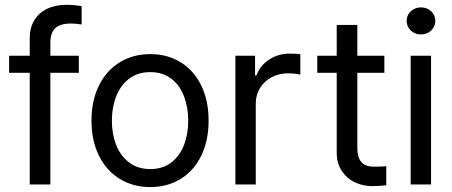

<svg xmlns="http://www.w3.org/2000/svg" viewBox="-20 -760 1862 791"><path d="M304.7 -460H17.6V-530.3H304.7ZM253.9 -740.2Q268.6 -740.2 285.2 -738.8Q301.8 -737.3 316.4 -734.4V-659.2Q293 -663.1 272.5 -663.1Q228.5 -663.1 208 -644Q187.5 -625 187.5 -584V0H102.5V-602.5Q102.5 -645.5 121.1 -676.3Q139.6 -707 173.8 -723.6Q208 -740.2 253.9 -740.2Z M356.9 -262.7Q356.9 -344.7 387.2 -406.7Q417.5 -468.8 472.7 -502.9Q527.8 -537.1 599.1 -537.1Q670.4 -537.1 725.1 -502.9Q779.8 -468.8 809.6 -406.7Q839.4 -344.7 839.4 -262.7Q839.4 -181.6 809.6 -119.6Q779.8 -57.6 725.1 -23.4Q670.4 10.7 599.1 10.7Q527.8 10.7 472.7 -23.4Q417.5 -57.6 387.2 -119.6Q356.9 -181.6 356.9 -262.7ZM755.4 -262.7Q755.4 -317.4 738.3 -362.8Q721.2 -408.2 686 -435.5Q650.9 -462.9 599.1 -462.9Q547.4 -462.9 511.7 -435.5Q476.1 -408.2 458.5 -362.8Q440.9 -317.4 440.9 -262.7Q440.9 -208 458.5 -163.1Q476.1 -118.2 511.7 -90.8Q547.4 -63.5 599.1 -63.5Q650.9 -63.5 686 -90.8Q721.2 -118.2 738.3 -163.1Q755.4 -208 755.4 -262.7Z M949.7 -530.3H1030.8V-449.2H1036.6Q1051.3 -490.2 1088.9 -514.6Q1126.5 -539.1 1173.3 -539.1Q1197.8 -539.1 1217.3 -537.1V-452.1Q1212.4 -454.1 1196.8 -456.1Q1181.2 -458 1166.5 -458Q1129.4 -458 1099.1 -441.9Q1068.8 -425.8 1051.3 -397.5Q1033.7 -369.1 1033.7 -334V0H949.7Z M1563.5 -460H1287.1V-530.3H1563.5ZM1452.1 -657.2V-152.3Q1452.1 -120.1 1461.4 -103Q1470.7 -85.9 1485.8 -79.6Q1501 -73.2 1521.5 -73.2Q1545.9 -73.2 1571.3 -75.2V2.9Q1545.9 6.8 1512.7 6.8Q1475.6 6.8 1442.4 -8.8Q1409.2 -24.4 1388.2 -55.7Q1367.2 -86.9 1367.2 -130.9V-657.2Z M1671.9 -530.3H1755.9V0H1671.9ZM1655.3 -673.8Q1655.3 -689.5 1663.1 -702.1Q1670.9 -714.8 1684.6 -722.2Q1698.2 -729.5 1713.9 -729.5Q1730.5 -729.5 1744.1 -722.2Q1757.8 -714.8 1765.6 -702.1Q1773.4 -689.5 1773.4 -673.8Q1773.4 -659.2 1765.6 -646Q1757.8 -632.8 1744.1 -625.5Q1730.5 -618.2 1713.9 -618.2Q1698.2 -618.2 1684.6 -625.5Q1670.9 -632.8 1663.1 -646Q1655.3 -659.2 1655.3 -673.8Z"/></svg>

Font: WEMIX Pretendard Variable
Style: Regular
Weight: 400
Designer: Base glyphs from Inter by Rasmus Andersson; Hangeul glyphs from Noto Sans CJK(Source Han Sans) by Jang Soo-young and Kan
Foundry: Kil Hyung-jin
Version: Version 1.000;Glyphs 3.2 (3208)